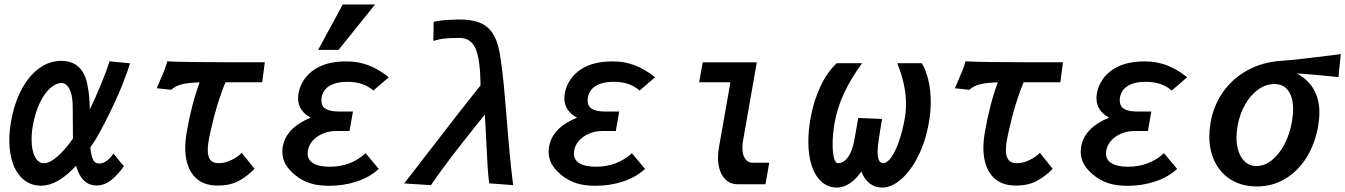

<svg xmlns="http://www.w3.org/2000/svg" viewBox="-20 -831 6068 866"><path d="M22 -198Q22 -240 30 -283.5Q44.5 -366 77.5 -427.8Q110.5 -489.5 156.8 -523Q203 -556.5 256 -556.5Q308.5 -556.5 338.5 -525.2Q368.5 -494 376.5 -435Q384 -401 385 -337Q410.5 -389.5 436 -451.5Q461.5 -513.5 474 -554.5L566.5 -545.5Q540.5 -462 498.5 -371.2Q456.5 -280.5 413 -204.5L387.5 -166.5Q391 -129.5 399.5 -111.5Q408 -93.5 427 -93.5Q445.5 -93.5 462 -106Q478.5 -118.5 491.5 -138.5L538.5 -81Q513.5 -45 483.2 -19.8Q453 5.5 415 5.5Q381.5 5.5 358.2 -17.2Q335 -40 323 -83.5Q240.5 6.5 165.5 6.5Q121 6.5 88.8 -19Q56.5 -44.5 39.2 -90.8Q22 -137 22 -198ZM122.5 -202.5Q122.5 -153.5 137.5 -124.2Q152.5 -95 177.5 -95Q204.5 -95 239 -125Q273.5 -155 309 -206V-211Q308.5 -228.5 308.5 -275.5Q308.5 -321 308 -348.2Q307.5 -375.5 305 -390.5Q301 -418 288.8 -437.2Q276.5 -456.5 258 -456.5Q232.5 -456.5 206.2 -433.2Q180 -410 159.2 -366.2Q138.5 -322.5 128 -264Q122.5 -234 122.5 -202.5Z M694.5 -450.5Q711.5 -489 721.5 -514.2Q731.5 -539.5 734.5 -554.5Q773.5 -550 1174.5 -550L1162.5 -460H997Q957.5 -365 931 -244.5Q924 -214 920.5 -192.8Q917 -171.5 917 -154Q917 -125.5 928.5 -110.2Q940 -95 966.5 -95Q993 -95 1021.2 -108Q1049.5 -121 1070.5 -141.5L1128 -69.5Q1095 -35.5 1056.2 -14.8Q1017.5 6 962 6Q889.5 6 852.5 -39.8Q815.5 -85.5 815.5 -164Q815.5 -197 822.5 -236.5Q843.5 -359.5 880.5 -459.5Q829.5 -458 800.8 -451Q772 -444 752 -426L687 -433Z M1310 -42.5Q1281.5 -66 1267.5 -91.2Q1253.5 -116.5 1253.5 -146.5Q1253.5 -159.5 1255.5 -170Q1271 -255.5 1382 -300.5Q1355 -314 1339.8 -336.2Q1324.5 -358.5 1324.5 -388.5Q1324.5 -399 1327 -413Q1333 -444.5 1351.8 -472Q1370.5 -499.5 1399 -518Q1453.5 -554 1540.5 -554Q1572 -554 1594.2 -549.8Q1616.5 -545.5 1638 -538Q1687.5 -520 1733.5 -482.5L1664 -422.5Q1619.5 -462 1547 -462Q1496 -462 1465.5 -443.2Q1435 -424.5 1430 -387.5Q1429.5 -384 1429.5 -377.5Q1429.5 -352 1449 -340Q1468.5 -328 1508.5 -328H1572L1556.5 -240H1494.5Q1464 -240 1436.5 -228.5Q1409 -217 1390.8 -196.8Q1372.5 -176.5 1368.5 -150.5Q1367.5 -142.5 1367.5 -139Q1367.5 -109.5 1393.2 -94.2Q1419 -79 1467 -79Q1562.5 -79 1629 -140L1688.5 -69Q1646.5 -31 1588.2 -12Q1530 7 1464.5 7Q1414 7 1377.8 -4.8Q1341.5 -16.5 1310 -42.5ZM1415 -606 1526 -811H1672L1507 -606Z M1936 -175.5Q2068 -347.5 2147.5 -446Q2146.5 -526 2137 -572.2Q2127.5 -618.5 2107 -639.2Q2086.5 -660 2051.5 -660Q2013 -660 1987.8 -657.5Q1962.5 -655 1934.5 -646.5L1936 -733Q1969.5 -739 1987.8 -740.5Q2006 -742 2041 -743Q2105.5 -744.5 2145.8 -727.8Q2186 -711 2208.2 -670.5Q2230.5 -630 2239 -558.5Q2247 -503.5 2252.5 -445.5Q2258 -387.5 2265.5 -296Q2279.5 -113 2294.5 4L2186.5 -4Q2182 -39.5 2179.2 -81.2Q2176.5 -123 2173.5 -191Q2169.5 -277 2166.5 -314L2123 -259.5Q2061 -182 2017 -124.5Q1973 -67 1923.5 4L1803 -3.5Q1849.5 -63 1936 -175.5Z M2511 -42.5Q2482.5 -66 2468.5 -91.2Q2454.5 -116.5 2454.5 -146.5Q2454.5 -159.5 2456.5 -170Q2472 -255.5 2583 -300.5Q2556 -314 2540.8 -336.2Q2525.5 -358.5 2525.5 -388.5Q2525.5 -399 2528 -413Q2534 -444.5 2552.8 -472Q2571.5 -499.5 2600 -518Q2654.5 -554 2741.5 -554Q2773 -554 2795.2 -549.8Q2817.5 -545.5 2839 -538Q2888.5 -520 2934.5 -482.5L2865 -422.5Q2820.5 -462 2748 -462Q2697 -462 2666.5 -443.2Q2636 -424.5 2631 -387.5Q2630.5 -384 2630.5 -377.5Q2630.5 -352 2650 -340Q2669.5 -328 2709.5 -328H2773L2757.5 -240H2695.5Q2665 -240 2637.5 -228.5Q2610 -217 2591.8 -196.8Q2573.5 -176.5 2569.5 -150.5Q2568.5 -142.5 2568.5 -139Q2568.5 -109.5 2594.2 -94.2Q2620 -79 2668 -79Q2763.5 -79 2830 -140L2889.5 -69Q2847.5 -31 2789.2 -12Q2731 7 2665.5 7Q2615 7 2578.8 -4.8Q2542.5 -16.5 2511 -42.5Z M3218.5 -120Q3218.5 -142 3223 -167.5L3274.5 -460H3133.5L3149.5 -550H3393.5L3331 -194Q3328.5 -181 3328.5 -164.5Q3328.5 -132.5 3341.2 -114.8Q3354 -97 3372.5 -97H3449.5L3442 -53L3432.5 0H3305Q3280 0 3260.2 -14.5Q3240.5 -29 3229.5 -56.2Q3218.5 -83.5 3218.5 -120Z M3626 -191Q3626 -242.5 3636 -297.5Q3649.5 -375.5 3680.8 -441.5Q3712 -507.5 3754 -546H3868.5Q3819 -478.5 3788 -412.8Q3757 -347 3744.5 -277.5Q3735.5 -225 3735.5 -180Q3735.5 -141.5 3741.8 -118.2Q3748 -95 3759.5 -95Q3785 -95 3805 -122.2Q3825 -149.5 3835 -207.5L3851 -299L3958.5 -294.5Q3950.5 -249 3943.5 -200.5Q3938.5 -168.5 3938.5 -145.5Q3938.5 -95 3963.5 -95Q3981 -95 3999.8 -121.2Q4018.5 -147.5 4034.5 -193.2Q4050.5 -239 4060.5 -294.5Q4066.5 -329 4066.5 -363Q4066.5 -448 4027 -546H4137.5Q4156.5 -515.5 4167.2 -470Q4178 -424.5 4178 -371.5Q4178 -325.5 4170 -280.5Q4155 -193.5 4121 -126.2Q4087 -59 4044 -22Q4001 15 3959.5 15Q3926.5 15 3902.2 -4Q3878 -23 3865 -57.5Q3842 -23.5 3813 -4.2Q3784 15 3755.5 15Q3716.5 15 3687.2 -9.8Q3658 -34.5 3642 -81Q3626 -127.5 3626 -191Z M4294.5 -450.5Q4311.5 -489 4321.5 -514.2Q4331.5 -539.5 4334.5 -554.5Q4373.5 -550 4774.5 -550L4762.5 -460H4597Q4557.5 -365 4531 -244.5Q4524 -214 4520.5 -192.8Q4517 -171.5 4517 -154Q4517 -125.5 4528.5 -110.2Q4540 -95 4566.5 -95Q4593 -95 4621.2 -108Q4649.5 -121 4670.5 -141.5L4728 -69.5Q4695 -35.5 4656.2 -14.8Q4617.5 6 4562 6Q4489.5 6 4452.5 -39.8Q4415.5 -85.5 4415.5 -164Q4415.5 -197 4422.5 -236.5Q4443.5 -359.5 4480.5 -459.5Q4429.5 -458 4400.8 -451Q4372 -444 4352 -426L4287 -433Z M4911 -42.5Q4882.5 -66 4868.5 -91.2Q4854.5 -116.5 4854.5 -146.5Q4854.5 -159.5 4856.5 -170Q4872 -255.5 4983 -300.5Q4956 -314 4940.8 -336.2Q4925.5 -358.5 4925.5 -388.5Q4925.5 -399 4928 -413Q4934 -444.5 4952.8 -472Q4971.5 -499.5 5000 -518Q5054.5 -554 5141.5 -554Q5173 -554 5195.2 -549.8Q5217.5 -545.5 5239 -538Q5288.5 -520 5334.5 -482.5L5265 -422.5Q5220.5 -462 5148 -462Q5097 -462 5066.5 -443.2Q5036 -424.5 5031 -387.5Q5030.5 -384 5030.5 -377.5Q5030.5 -352 5050 -340Q5069.5 -328 5109.5 -328H5173L5157.5 -240H5095.5Q5065 -240 5037.5 -228.5Q5010 -217 4991.8 -196.8Q4973.5 -176.5 4969.5 -150.5Q4968.5 -142.5 4968.5 -139Q4968.5 -109.5 4994.2 -94.2Q5020 -79 5068 -79Q5163.5 -79 5230 -140L5289.5 -69Q5247.5 -31 5189.2 -12Q5131 7 5065.5 7Q5015 7 4978.8 -4.8Q4942.5 -16.5 4911 -42.5Z M5434.5 -216Q5434.5 -244.5 5440 -277.5Q5454 -357 5498 -418.2Q5542 -479.5 5608.8 -515.2Q5675.5 -551 5757 -556.5Q5792.5 -558.5 5865.2 -567Q5938 -575.5 5997 -583L6027.5 -587L6017 -483L5990.5 -486Q5894.5 -496 5828.5 -500Q5931 -445 5931 -323Q5931 -294.5 5925 -260Q5911 -181.5 5872.8 -120.2Q5834.5 -59 5776.8 -24.5Q5719 10 5649 10Q5584.5 10 5535.8 -18.5Q5487 -47 5460.8 -98.5Q5434.5 -150 5434.5 -216ZM5807 -281.5Q5812.5 -313.5 5812.5 -338Q5812.5 -391.5 5790.8 -421.8Q5769 -452 5728.5 -452Q5689.5 -452 5655 -427.2Q5620.5 -402.5 5596 -359.5Q5571.5 -316.5 5562 -263Q5557 -233 5557 -211.5Q5557 -173 5568 -143.8Q5579 -114.5 5599.2 -98.2Q5619.5 -82 5647 -82Q5683 -82 5716 -108Q5749 -134 5773 -179.5Q5797 -225 5807 -281.5Z"/></svg>

Font: JuliaMono
Style: Bold Italic
Weight: 700
Italic angle: -9°
Monospace: yes
Designer: cormullion
Foundry: corm
Version: Version 0.057; ttfautohint (v1.8.4)